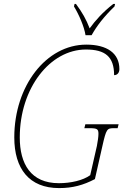

<svg xmlns="http://www.w3.org/2000/svg" viewBox="-20 -951 630 981"><path d="M417 -771H448C474 -818 512 -867 565 -918L568 -931H559C504 -888 467 -846 438 -806C421 -851 400 -888 368 -931H361L358 -918C383 -877 410 -816 417 -771ZM282 10C351 10 406 -5 465 -36L503 -204C523 -293 527 -296 562 -296H581L586 -316H416L411 -296H439C477 -296 483 -291 483 -267C483 -253 480 -231 475 -205L441 -56C404 -29 341 -15 281 -15C137 -15 81 -114 81 -249C81 -501 236 -698 419 -698C517 -698 563 -662 563 -567C580 -567 590 -580 590 -598C590 -679 527 -723 421 -723C216 -723 53 -512 53 -249C53 -89 129 10 282 10Z"/></svg>

Font: Noto Serif SemiCondensed Thin
Style: Italic
Weight: 100
Width: 4
Italic angle: -12°
Designer: Monotype Design Team
Foundry: Monotype Imaging Inc.
Version: Version 2.013